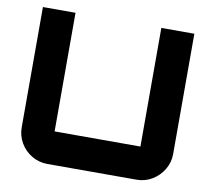

<svg xmlns="http://www.w3.org/2000/svg" viewBox="-79 -810 987 899"><g transform="rotate(10 414.0 -360.0)"><path d="M202 0Q162 0 128 -20Q94 -40 74 -74Q54 -108 54 -148V-720H209V-156Q209 -156 209 -156Q209 -156 209 -156H617Q617 -156 617 -156Q617 -156 617 -156V-720H774V-148Q774 -108 753.5 -74Q733 -40 699.5 -20Q666 0 626 0H202Z"/></g></svg>

Font: Orbitron Black
Style: Regular
Weight: 900
Designer: Matt McInerney
Foundry: The League of Moveable Type
Version: Version 2.001